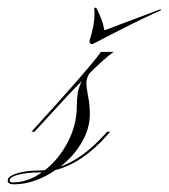

<svg xmlns="http://www.w3.org/2000/svg" viewBox="-82 -473 439 500"><path d="M8 -130H0L9 -140Q80 -218 123.5 -268Q167 -318 181 -338H214Q188 -319 151 -282Q143 -270 143 -257Q143 -244 147.5 -221.5Q152 -199 152 -176Q152 -138 130.5 -101.5Q109 -65 75 -39Q132 -59 188 -120L197 -130H205L198 -122Q133 -48 62 -30Q38 -13 10 -3Q-18 7 -46 7Q-62 7 -62 -3Q-62 -14 -38 -21.5Q-14 -29 20 -29Q28 -29 35 -30Q71 -58 94.5 -103Q118 -148 118 -196Q118 -215 120.5 -230.5Q123 -246 131 -262Q108 -239 80.5 -209Q53 -179 18 -141ZM-57 -3Q-57 2 -48 2Q-10 2 27 -24Q24 -24 21 -24Q-12 -24 -34.5 -18Q-57 -12 -57 -3ZM336 -449 337 -446Q325 -441 298.5 -428.5Q272 -416 242.5 -401Q213 -386 189.5 -374Q166 -362 159 -358Q151 -358 151 -367Q156 -381 160 -400Q164 -419 164 -436Q164 -440 164 -443.5Q164 -447 163 -451Q163 -453 166 -453Q169 -453 170 -450Q177 -436 182 -423Q187 -410 190 -394Z"/></svg>

Font: Ballet 72pt
Style: Regular
Weight: 400
Designer: Maximiliano R. Sproviero
Foundry: Omnibus-Type
Version: Version 1.100; ttfautohint (v1.8.3)